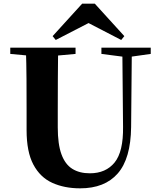

<svg xmlns="http://www.w3.org/2000/svg" viewBox="-20 -1007 869 1047"><path d="M497 -987 658 -810 641 -789 417 -905H509L284 -789L267 -810L428 -987ZM417 20Q331 20 265 -10Q199 -40 162 -109.5Q125 -179 125 -297V-406Q125 -490 124.5 -576Q124 -662 121 -747H297Q296 -662 295.5 -577Q295 -492 295 -406V-312Q295 -221 315 -166Q335 -111 374 -86.5Q413 -62 470 -62Q557 -62 605 -121Q653 -180 651 -316L647 -747H699L695 -314Q693 -142 622 -61Q551 20 417 20ZM36 -713V-747H392V-713L228 -698H198ZM533 -713V-747H802V-713L689 -697H657Z"/></svg>

Font: Noto Serif SC ExtraLight Black
Style: Regular
Weight: 900
Version: Version 2.002-H1;hotconv 1.1.0;makeotfexe 2.6.0